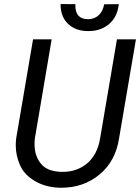

<svg xmlns="http://www.w3.org/2000/svg" viewBox="-20 -902 681 933"><path d="M486.3 -881.3C478.5 -838.9 452.1 -808.6 407.2 -808.6C406.7 -808.6 406.2 -808.6 405.8 -808.6C365.7 -810.1 346.2 -832 346.2 -874.5C346.2 -877 346.2 -879.4 346.2 -881.8L274.4 -882.3C274.4 -881.3 274.4 -880.4 274.4 -879.4C274.4 -841.3 286.1 -810.5 309.6 -787.1C333.5 -763.7 365.2 -751.5 405.3 -751C407.2 -751 409.7 -751 411.6 -751C450.7 -751 483.4 -762.7 510.7 -785.6C537.6 -809.1 553.2 -841.3 557.1 -881.8ZM548.3 -710.9 466.3 -228.5C457.5 -176.3 436.5 -136.2 403.8 -108.4C370.6 -80.6 331.5 -66.9 286.1 -66.9C283.2 -66.9 279.8 -66.9 276.9 -66.9C231.4 -68.4 198.2 -81.5 178.2 -107.4C157.7 -132.8 147.9 -164.1 147.9 -200.7C147.9 -210 148.4 -219.2 149.4 -229L231 -710.9H140.6L58.6 -229.5C57.1 -217.8 56.6 -206.5 56.6 -195.3C56.6 -162.6 63.5 -130.4 77.6 -98.6C91.8 -66.9 116.2 -41.5 150.9 -21.5C185.1 -1.5 225.6 9.3 272 10.3C273.9 10.3 276.4 10.3 278.3 10.3C350.1 10.3 412.1 -11.2 463.9 -54.2C516.1 -97.7 547.4 -156.2 558.6 -230L640.6 -710.9Z"/></svg>

Font: Roboto
Style: Italic
Weight: 400
Italic angle: -12°
Designer: Google
Version: Version 2.137; 2017